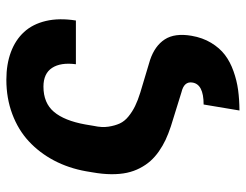

<svg xmlns="http://www.w3.org/2000/svg" viewBox="-106 -487 788 616"><g transform="rotate(-90 288.0 -179.0)"><path d="M241.5 195.3 260.7 80.3Q326.7 80.3 331.3 43.3Q334.9 17.4 300.1 9.2L190.3 -24.9Q166.9 -32.7 147.5 -41.7Q128.2 -50.8 110.4 -63.2Q92.7 -75.6 79.5 -90.4Q66.4 -105.1 56.5 -124.3Q46.5 -143.5 41.7 -165.7Q36.9 -187.9 37.1 -215.9Q37.3 -244 43 -275.9L46.5 -296.9Q56.5 -353 81.1 -399.7Q105.8 -446.4 142.6 -480.5Q179.3 -514.6 230.1 -533.6Q280.9 -552.6 340.2 -552.6Q389.9 -552.6 429 -538Q468 -523.4 493.4 -495.7Q518.8 -468 528.8 -425.6Q538.7 -383.2 530.2 -329.5H389.9Q396.3 -378.2 378.2 -405.9Q360.1 -433.6 318.2 -433.6Q265.6 -433.6 237.2 -400Q208.8 -366.5 196.7 -299.4L192.1 -272Q186.4 -246.1 189.6 -225.1Q192.8 -204.2 199.9 -188.7Q207 -173.3 222.3 -160.9Q237.6 -148.4 255.7 -139.6Q273.8 -130.7 299 -122.9L403.4 -91.6Q448.9 -76.3 469.6 -44.4Q490.4 -12.4 481.2 41.5Q475.1 77.1 458.6 104.4Q442.1 131.7 419.9 148.6Q397.7 165.5 367.7 176.1Q337.7 186.8 307.5 190.9Q277.3 195 241.5 195.3Z"/></g></svg>

Font: Karasuma Gothic
Style: Bold Italic
Weight: 700
Italic angle: 9.39998°
Designer: Rasmus Andersson / Ryoko Nishizuka
Foundry: Genbu
Version: Version 1.00